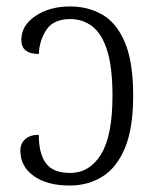

<svg xmlns="http://www.w3.org/2000/svg" viewBox="-20 -564 478 594"><path d="M196 10Q126 10 84.5 -19.5Q43 -49 43 -98Q43 -120 58 -133.5Q73 -147 100 -147Q100 -89 122 -59Q144 -29 197 -29Q257 -29 292.5 -86.5Q328 -144 328 -267Q328 -356 311.5 -408Q295 -460 265.5 -482.5Q236 -505 197 -505Q146 -505 124 -472.5Q102 -440 100 -397Q74 -397 60 -407.5Q46 -418 46 -441Q46 -485 89.5 -514.5Q133 -544 197 -544Q253 -544 297 -518.5Q341 -493 366.5 -432.5Q392 -372 392 -268Q392 -167 366.5 -106Q341 -45 296.5 -17.5Q252 10 196 10Z"/></svg>

Font: Noto Serif SemiCondensed Light
Style: Regular
Weight: 300
Width: 4
Designer: Monotype Design Team
Foundry: Monotype Imaging Inc.
Version: Version 2.013